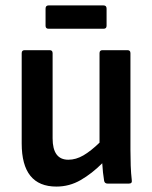

<svg xmlns="http://www.w3.org/2000/svg" viewBox="-20 -677 561 708"><path d="M188 11Q60 11 60 -148V-481Q60 -492 71 -492H163Q174 -492 174 -481V-167Q174 -88 232 -88Q260 -88 287.5 -104Q315 -120 347 -151V-481Q347 -492 358 -492H450Q461 -492 461 -481V-125Q461 -94 462 -66Q463 -38 466 -12Q468 0 455 0H377Q366 0 364 -10Q359 -40 357 -75Q319 -37 277.5 -13Q236 11 188 11ZM159 -571Q148 -571 148 -582V-645Q148 -657 159 -657H362Q373 -657 373 -645V-582Q373 -571 362 -571Z"/></svg>

Font: Sofia Sans Semi Condensed
Style: Bold
Weight: 700
Designer: Botio Nikoltchev, Ani Petrova
Foundry: lettersoup
Version: Version 4.100; ttfautohint (v1.8.4.7-5d5b)